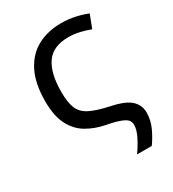

<svg xmlns="http://www.w3.org/2000/svg" viewBox="-180 -645 844 938"><g transform="rotate(-30 242.0 -175.5)"><path d="M313 -546Q353 -546 391.5 -537.5Q430 -529 458 -517L430 -444Q404 -454 373 -461.5Q342 -469 309 -469Q222 -469 184 -414Q146 -359 146 -254Q146 -194 160 -160.5Q174 -127 211.5 -108Q249 -89 319 -74Q396 -58 426.5 -29.5Q457 -1 457 40Q457 84 438 124.5Q419 165 397 195H314Q337 163 355.5 126.5Q374 90 374 62Q374 48 366 36.5Q358 25 331.5 14.5Q305 4 252 -6Q197 -17 152.5 -43Q108 -69 81.5 -119.5Q55 -170 55 -253Q55 -354 88 -419Q121 -484 179 -515Q237 -546 313 -546Z"/></g></svg>

Font: Noto IKEA Arabic
Style: Regular
Weight: 400
Designer: Monotype Design Team
Foundry: Monotype Imaging Inc.
Version: Version 1.200